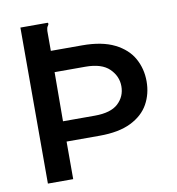

<svg xmlns="http://www.w3.org/2000/svg" viewBox="-73 -689 696 755"><g transform="rotate(-10 275.0 -311.5)"><path d="M58 0V-623H167Q169 -621 169 -619Q169 -615 165 -610Q161 -605 160 -592V-512H285Q364 -512 414 -487Q464 -462 487 -420.5Q510 -379 510 -329Q510 -279 487.5 -238.5Q465 -198 416.5 -174Q368 -150 291 -150H159V0ZM159 -231H286Q350 -231 379.5 -258.5Q409 -286 409 -327Q409 -367 378.5 -397Q348 -427 283 -427H160Z"/></g></svg>

Font: Inconsolata SemiExpanded SemiBold
Style: Regular
Weight: 600
Width: 6
Monospace: yes
Designer: Raph Levien, Cyreal, Brenton Simpson
Foundry: Raph Levien, Cyreal, Google
Version: Version 3.001; ttfautohint (v1.8.2.53-6de2)